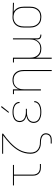

<svg xmlns="http://www.w3.org/2000/svg" viewBox="1300 -2096 1001 3640"><g transform="rotate(-90 1800.0 -275.5)"><path d="M444 0Q424 0 403 -3.5Q382 -7 363.5 -16Q345 -25 330 -40Q315 -55 306 -74Q297 -93 293.5 -113.5Q290 -134 290 -155V-511H106V-530H494V-511H310V-155Q310 -137 313 -119Q316 -101 324 -84.5Q332 -68 345 -54.5Q358 -41 374 -33Q390 -25 408 -22Q426 -19 444 -19H511V0Z M900 205V186H970Q990 186 1009.5 181Q1029 176 1044 163.5Q1059 151 1066 132Q1073 113 1073 93Q1073 74 1064 57Q1055 40 1039 29Q1023 18 1005 12Q987 6 968 3Q949 0 930 0Q911 0 892 -1Q873 -2 854.5 -6Q836 -10 818.5 -17Q801 -24 785 -34.5Q769 -45 755.5 -59Q742 -73 732.5 -89Q723 -105 717 -123.5Q711 -142 708.5 -160.5Q706 -179 706 -198Q706 -252 719 -305Q732 -358 757 -406Q782 -454 815.5 -496.5Q849 -539 887.5 -577Q926 -615 967.5 -649.5Q1009 -684 1053 -716H706V-735H1086V-716Q1041 -684 998.5 -650Q956 -616 916.5 -578Q877 -540 842 -498Q807 -456 780.5 -408Q754 -360 740.5 -306.5Q727 -253 727 -198Q727 -176 731 -154Q735 -132 744 -112Q753 -92 768.5 -75.5Q784 -59 802.5 -47.5Q821 -36 842.5 -29Q864 -22 886 -20Q908 -18 930.5 -18.5Q953 -19 974.5 -15.5Q996 -12 1017.5 -4.5Q1039 3 1056.5 16.5Q1074 30 1084 50.5Q1094 71 1094 93Q1094 117 1085.5 139.5Q1077 162 1059 177.5Q1041 193 1017.5 199Q994 205 970 205Z M1497 8Q1473 8 1449.5 5.5Q1426 3 1403 -3.5Q1380 -10 1359 -21.5Q1338 -33 1322 -50.5Q1306 -68 1298 -91Q1290 -114 1290 -137Q1290 -163 1299.5 -188Q1309 -213 1328 -231Q1347 -249 1371 -259.5Q1395 -270 1421 -276Q1398 -282 1376.5 -292Q1355 -302 1338.5 -318.5Q1322 -335 1314 -357.5Q1306 -380 1306 -403Q1306 -425 1313.5 -446Q1321 -467 1335.5 -483.5Q1350 -500 1369.5 -510.5Q1389 -521 1410 -527.5Q1431 -534 1453 -536Q1475 -538 1497 -538Q1518 -538 1539.5 -536Q1561 -534 1582 -528Q1603 -522 1622 -512Q1641 -502 1656 -487Q1671 -472 1679.5 -451.5Q1688 -431 1688 -410Q1688 -408 1688 -407Q1688 -406 1688 -405H1667Q1667 -406 1667 -407Q1667 -408 1667 -409Q1667 -428 1659 -445.5Q1651 -463 1637.5 -476Q1624 -489 1607 -497.5Q1590 -506 1572 -511Q1554 -516 1535 -517.5Q1516 -519 1497 -519Q1478 -519 1458.5 -517Q1439 -515 1420.5 -510Q1402 -505 1384.5 -496Q1367 -487 1353.5 -473Q1340 -459 1333.5 -440.5Q1327 -422 1327 -403Q1327 -383 1333.5 -364Q1340 -345 1354 -331Q1368 -317 1385.5 -308Q1403 -299 1422 -294Q1441 -289 1460.5 -287Q1480 -285 1500 -285H1558V-266H1500Q1479 -266 1457.5 -264Q1436 -262 1415 -256.5Q1394 -251 1375 -241Q1356 -231 1341 -215.5Q1326 -200 1318.5 -179.5Q1311 -159 1311 -138Q1311 -116 1318.5 -96Q1326 -76 1340.5 -61Q1355 -46 1374 -36Q1393 -26 1413.5 -20.5Q1434 -15 1455 -13Q1476 -11 1497 -11Q1517 -11 1537.5 -12.5Q1558 -14 1577.5 -19Q1597 -24 1615.5 -32Q1634 -40 1649.5 -53.5Q1665 -67 1674 -85.5Q1683 -104 1683 -124Q1683 -125 1683 -125.5Q1683 -126 1683 -126H1704Q1704 -126 1704 -125Q1704 -124 1704 -124Q1704 -101 1694 -80Q1684 -59 1667.5 -43Q1651 -27 1630.5 -17Q1610 -7 1587.5 -1.5Q1565 4 1542.5 6Q1520 8 1497 8ZM1497 -605 1482 -615 1591 -756 1609 -744Z M2273 205V-320Q2273 -345 2269.5 -370Q2266 -395 2257 -418Q2248 -441 2232 -461Q2216 -481 2195 -494.5Q2174 -508 2149.5 -513.5Q2125 -519 2100 -519Q2075 -519 2050.5 -513.5Q2026 -508 2005 -494.5Q1984 -481 1968 -461Q1952 -441 1943 -418Q1934 -395 1930.5 -370Q1927 -345 1927 -320V0H1906V-511H1836V-530H1927V-417Q1937 -445 1953.5 -468.5Q1970 -492 1994 -508.5Q2018 -525 2046.5 -531.5Q2075 -538 2103 -538Q2131 -538 2158 -532Q2185 -526 2208 -511.5Q2231 -497 2248.5 -475Q2266 -453 2276 -427.5Q2286 -402 2290 -374.5Q2294 -347 2294 -320V205Z M2506 205V-511H2436V-530H2527V-210Q2527 -185 2530.5 -160Q2534 -135 2543 -112Q2552 -89 2568 -69Q2584 -49 2605 -35.5Q2626 -22 2650.5 -16.5Q2675 -11 2700 -11Q2725 -11 2749.5 -16.5Q2774 -22 2795 -35.5Q2816 -49 2832 -69Q2848 -89 2857 -112Q2866 -135 2869.5 -160Q2873 -185 2873 -210V-530H2894V-68Q2894 -57 2897 -45.5Q2900 -34 2908.5 -26Q2917 -18 2928 -14.5Q2939 -11 2951 -11H2964V8H2951Q2935 8 2920 3.5Q2905 -1 2894 -11.5Q2883 -22 2878 -37.5Q2873 -53 2873 -68V-113Q2863 -85 2846.5 -61.5Q2830 -38 2806 -21.5Q2782 -5 2753.5 1.5Q2725 8 2697 8Q2670 8 2644 2.5Q2618 -3 2595 -16.5Q2572 -30 2555 -51Q2538 -72 2527 -96V205Z M3299 8Q3271 8 3243 2.5Q3215 -3 3191 -17.5Q3167 -32 3148.5 -53.5Q3130 -75 3118.5 -100.5Q3107 -126 3102.5 -154Q3098 -182 3098 -210V-320Q3098 -347 3102 -374Q3106 -401 3116.5 -426Q3127 -451 3144 -472.5Q3161 -494 3184 -508.5Q3207 -523 3233 -530.5Q3259 -538 3286 -538Q3290 -538 3293.5 -538Q3297 -538 3300 -538Q3304 -538 3308.5 -538Q3313 -538 3317 -537L3567 -530V-511L3398 -516Q3423 -502 3442.5 -480Q3462 -458 3473.5 -432Q3485 -406 3489.5 -377.5Q3494 -349 3494 -320V-210Q3494 -182 3490 -154.5Q3486 -127 3475 -101.5Q3464 -76 3446.5 -54Q3429 -32 3405.5 -18Q3382 -4 3354.5 2Q3327 8 3299 8ZM3299 -11Q3324 -11 3349 -16.5Q3374 -22 3395 -35.5Q3416 -49 3431.5 -69Q3447 -89 3456.5 -112Q3466 -135 3469.5 -160Q3473 -185 3473 -210V-320Q3473 -344 3470 -367.5Q3467 -391 3458.5 -413Q3450 -435 3436.5 -455Q3423 -475 3404 -489Q3385 -503 3362 -510Q3339 -517 3315 -519H3300Q3297 -519 3294 -519Q3291 -519 3288 -519Q3263 -519 3239.5 -512Q3216 -505 3195.5 -491.5Q3175 -478 3159.5 -458.5Q3144 -439 3135 -416Q3126 -393 3122.5 -369Q3119 -345 3119 -320V-210Q3119 -185 3123 -159.5Q3127 -134 3137 -110.5Q3147 -87 3163.5 -67.5Q3180 -48 3201.5 -35Q3223 -22 3248.5 -16.5Q3274 -11 3299 -11Z"/></g></svg>

Font: Iosevka Slab Thin Extended
Style: Regular
Weight: 100
Width: 7
Monospace: yes
Designer: Belleve Invis
Foundry: Belleve Invis
Version: Version 11.1.1; ttfautohint (v1.8.3)